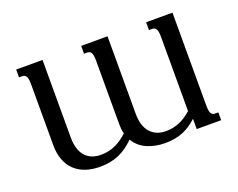

<svg xmlns="http://www.w3.org/2000/svg" viewBox="-90 -677 1049 846"><g transform="rotate(-20 434.5 -254.5)"><path d="M697.3 -433.6Q697.3 -448.7 695.8 -458Q694.3 -467.3 690.9 -472.7Q687.5 -478 682.6 -480Q677.7 -481.9 671.4 -481.9H657.7V-518.6H781.2V-85Q781.2 -69.8 782.7 -60.5Q784.2 -51.3 787.6 -45.9Q791 -40.5 795.7 -38.6Q800.3 -36.6 807.1 -36.6H820.8V0H706.1V-48.3Q675.3 -19 639.2 -4.2Q603 10.7 555.7 10.7Q508.8 10.7 470.7 -6.1Q432.6 -22.9 412.1 -57.6Q378.4 -23.4 339.1 -6.3Q299.8 10.7 251 10.7Q213.4 10.7 183.3 0.5Q153.3 -9.8 132.1 -29.8Q110.8 -49.8 99.4 -80.1Q87.9 -110.4 87.9 -149.9V-433.6Q87.9 -448.7 86.4 -458Q85 -467.3 81.5 -472.7Q78.1 -478 73.2 -480Q68.4 -481.9 62 -481.9H48.3V-518.6H171.9V-155.8Q171.9 -98.1 197.8 -67.9Q223.6 -37.6 272.5 -37.6Q308.1 -37.6 339.8 -52Q371.6 -66.4 397.9 -92.3Q395 -102.5 393.8 -113.5Q392.6 -124.5 392.6 -137.2V-433.6Q392.6 -448.7 391.1 -458Q389.6 -467.3 386.2 -472.7Q382.8 -478 377.9 -480Q373 -481.9 366.7 -481.9H353V-518.6H476.6V-155.8Q476.6 -98.1 503.2 -67.9Q529.8 -37.6 577.1 -37.6Q607.9 -37.6 637.2 -49.1Q666.5 -60.5 697.3 -87.4Z"/></g></svg>

Font: Arian AMU Serif
Style: Regular
Weight: 400
Designer: Ruben Hakobyan (Tarumian)
Foundry: Ruben Hakobyan (Tarumian)
Version: Version 1.002